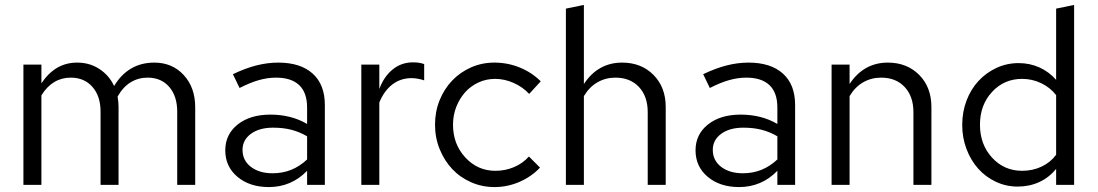

<svg xmlns="http://www.w3.org/2000/svg" viewBox="-20 -750 4453 779"><path d="M75 0V-488H148V-412Q176 -454 212 -475Q248 -496 293 -496Q344 -496 383.5 -470Q423 -444 443 -401Q471 -448 512 -472Q553 -496 606 -496Q679 -496 725.5 -445.5Q772 -395 772 -315V0H699V-297Q699 -360 666.5 -397.5Q634 -435 579 -435Q541 -435 510 -416Q479 -397 457 -358Q459 -348 460 -337Q461 -326 461 -315V0H388V-297Q388 -360 355 -397.5Q322 -435 267 -435Q230 -435 200 -417Q170 -399 148 -363V0Z M1071 9Q993 9 943.5 -32.5Q894 -74 894 -140Q894 -205 944.5 -245Q995 -285 1077 -285Q1119 -285 1156.5 -275.5Q1194 -266 1226 -247V-314Q1226 -374 1194 -404.5Q1162 -435 1100 -435Q1066 -435 1030.5 -425Q995 -415 952 -393L925 -449Q975 -473 1020 -484.5Q1065 -496 1109 -496Q1199 -496 1248.5 -451.5Q1298 -407 1298 -324V0H1226V-57Q1194 -24 1155 -7.5Q1116 9 1071 9ZM964 -142Q964 -99 998 -73Q1032 -47 1086 -47Q1127 -47 1161.5 -61Q1196 -75 1226 -103V-197Q1195 -215 1162 -223.5Q1129 -232 1088 -232Q1032 -232 998 -207Q964 -182 964 -142Z M1446 0V-488H1519V-389Q1538 -440 1573.5 -468.5Q1609 -497 1655 -497Q1668 -497 1679 -495.5Q1690 -494 1701 -490V-424Q1689 -428 1675.5 -430.5Q1662 -433 1650 -433Q1605 -433 1571.5 -407Q1538 -381 1519 -334V0Z M1990 -57Q2030 -57 2065.5 -72Q2101 -87 2126 -115L2171 -70Q2136 -33 2087.5 -12Q2039 9 1986 9Q1936 9 1891.5 -10.5Q1847 -30 1815 -64Q1783 -98 1764 -144.5Q1745 -191 1745 -244Q1745 -297 1763.5 -343Q1782 -389 1814.5 -423Q1847 -457 1891 -476.5Q1935 -496 1986 -496Q2040 -496 2089 -476Q2138 -456 2174 -420L2127 -369Q2101 -397 2064 -413.5Q2027 -430 1989 -430Q1953 -430 1921.5 -415.5Q1890 -401 1867.5 -376Q1845 -351 1831.5 -317Q1818 -283 1818 -244Q1818 -165 1868 -111Q1918 -57 1990 -57Z M2276 0V-715L2349 -730V-409Q2377 -452 2416 -474Q2455 -496 2504 -496Q2582 -496 2631.5 -446Q2681 -396 2681 -316V0H2608V-295Q2608 -359 2572.5 -397Q2537 -435 2477 -435Q2437 -435 2404 -416Q2371 -397 2349 -360V0Z M2979 9Q2901 9 2851.5 -32.5Q2802 -74 2802 -140Q2802 -205 2852.5 -245Q2903 -285 2985 -285Q3027 -285 3064.5 -275.5Q3102 -266 3134 -247V-314Q3134 -374 3102 -404.5Q3070 -435 3008 -435Q2974 -435 2938.5 -425Q2903 -415 2860 -393L2833 -449Q2883 -473 2928 -484.5Q2973 -496 3017 -496Q3107 -496 3156.5 -451.5Q3206 -407 3206 -324V0H3134V-57Q3102 -24 3063 -7.5Q3024 9 2979 9ZM2872 -142Q2872 -99 2906 -73Q2940 -47 2994 -47Q3035 -47 3069.5 -61Q3104 -75 3134 -103V-197Q3103 -215 3070 -223.5Q3037 -232 2996 -232Q2940 -232 2906 -207Q2872 -182 2872 -142Z M3354 0V-488H3427V-409Q3455 -452 3494 -474Q3533 -496 3582 -496Q3660 -496 3709.5 -446Q3759 -396 3759 -316V0H3686V-295Q3686 -359 3650.5 -397Q3615 -435 3555 -435Q3515 -435 3482 -416Q3449 -397 3427 -360V0Z M4265 0V-65Q4237 -30 4197 -11.5Q4157 7 4109 7Q4062 7 4020.5 -12.5Q3979 -32 3949 -65.5Q3919 -99 3901.5 -145Q3884 -191 3884 -243Q3884 -296 3901.5 -342Q3919 -388 3950 -421.5Q3981 -455 4023 -474.5Q4065 -494 4113 -494Q4158 -494 4197 -476.5Q4236 -459 4265 -426V-715L4338 -730V0ZM3956 -244Q3956 -164 4005 -110.5Q4054 -57 4127 -57Q4170 -57 4206 -74Q4242 -91 4265 -122V-364Q4241 -395 4204.5 -412.5Q4168 -430 4127 -430Q4054 -430 4005 -377Q3956 -324 3956 -244Z"/></svg>

Font: Red Hat Text
Style: Regular
Weight: 400
Designer: Pentagram / MCKL
Foundry: Pentagram / MCKL
Version: Version 1.005; Red Hat Text